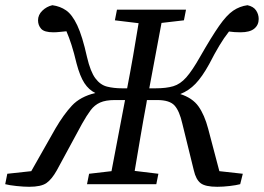

<svg xmlns="http://www.w3.org/2000/svg" viewBox="-35 -707 1013 737"><path d="M799 10Q753 10 735 -4Q717 -18 709 -53L665 -232Q654 -281 635 -302Q616 -323 568 -323H529L527 -310Q515 -246 504 -181Q493 -116 482 -51L573 -40L565 0H299L307 -40L393 -50L445 -323H406Q371 -323 349.5 -313.5Q328 -304 313 -284Q298 -264 280 -232L183 -53Q164 -19 143.5 -4.5Q123 10 77 10Q56 10 28 7Q0 4 -15 0L-7 -40L85 -50L178 -214Q209 -267 241 -301.5Q273 -336 331 -350Q306 -362 289 -388Q272 -414 259 -463Q249 -505 239.5 -534.5Q230 -564 220 -587Q208 -586 195 -584.5Q182 -583 170 -583Q135 -583 123 -596.5Q111 -610 111 -629Q111 -650 127.5 -666Q144 -682 166 -687Q196 -683 219 -667Q242 -651 261.5 -610Q281 -569 299 -488Q312 -432 331 -406.5Q350 -381 376 -374.5Q402 -368 434 -368H453Q465 -430 476 -493Q487 -556 497 -618L406 -629L414 -670H679L671 -629L585 -619L538 -368H562Q603 -368 630 -376Q657 -384 680 -410Q703 -436 733 -489Q777 -566 806 -607.5Q835 -649 860 -666Q885 -683 915 -687Q938 -682 948 -667Q958 -652 958 -634Q958 -611 941 -597Q924 -583 888 -583Q865 -583 844 -586Q825 -562 807 -532Q789 -502 768 -461Q741 -412 715.5 -385.5Q690 -359 657 -346Q704 -331 727 -298.5Q750 -266 764 -213L807 -50L897 -40L887 0Q872 4 846.5 7Q821 10 799 10Z"/></svg>

Font: Source Serif Pro
Style: Italic
Weight: 400
Italic angle: -12°
Designer: Frank Grießhammer
Foundry: Adobe Systems Incorporated
Version: Version 3.001;hotconv 1.0.111;makeotfexe 2.5.65597